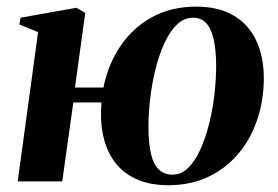

<svg xmlns="http://www.w3.org/2000/svg" viewBox="-20 -548 839 580"><path d="M206.5 -283.5H292.5Q306.5 -353.5 343.8 -408.8Q381 -464 439 -496Q497 -528 572.5 -528Q639 -528 684.2 -502Q729.5 -476 753 -427.8Q776.5 -379.5 777 -313Q777 -246.5 757.5 -187.8Q738 -129 700.5 -84.2Q663 -39.5 609.5 -14Q556 11.5 488.5 11.5Q422 11.5 376.8 -14.5Q331.5 -40.5 308.5 -88.5Q285.5 -136.5 285 -202Q285 -211 285.5 -220.2Q286 -229.5 286.5 -238.5H201.5L168 0H33.5L95 -451L38.5 -474L42 -494.5L211 -524.5L237.5 -509ZM563 -494.5Q536 -494.5 514.5 -473.8Q493 -453 476.8 -417.8Q460.5 -382.5 449.8 -339.2Q439 -296 433.8 -251Q428.5 -206 428.5 -166Q428.5 -115 436.2 -82.8Q444 -50.5 460.2 -35.5Q476.5 -20.5 501.5 -20.5Q527.5 -20.5 548.5 -41Q569.5 -61.5 585.2 -96.5Q601 -131.5 611.8 -174.5Q622.5 -217.5 627.8 -263.2Q633 -309 633 -350.5Q632.5 -399 625 -431Q617.5 -463 602.2 -478.8Q587 -494.5 563 -494.5Z"/></svg>

Font: Merriweather 120pt
Style: Bold Italic
Weight: 700
Italic angle: -7.8°
Version: Version 2.101